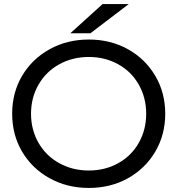

<svg xmlns="http://www.w3.org/2000/svg" viewBox="-20 -911 875 947"><path d="M40 -350Q40 -454 89 -537Q138 -620 224.5 -668Q311 -716 418 -716Q525 -716 610.5 -668.5Q696 -621 745.5 -537.5Q795 -454 795 -350Q795 -246 745.5 -162.5Q696 -79 610.5 -31.5Q525 16 418 16Q311 16 224.5 -32Q138 -80 89 -163Q40 -246 40 -350ZM701 -350Q701 -429 664.5 -493.5Q628 -558 563 -594Q498 -630 418 -630Q338 -630 272.5 -594Q207 -558 170 -493.5Q133 -429 133 -350Q133 -271 170 -206.5Q207 -142 272.5 -106Q338 -70 418 -70Q498 -70 563 -106Q628 -142 664.5 -206.5Q701 -271 701 -350ZM486 -891H615L426 -747H327Z"/></svg>

Font: AtCorfu Sans
Style: AtCorfu Sans Regular
Weight: 400
Designer: Kostas Teopoulos
Foundry: Kostas Teopoulos
Version: Version 1.00 July 8, 2025, initial release